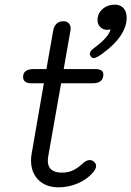

<svg xmlns="http://www.w3.org/2000/svg" viewBox="-20 -793 563 823"><path d="M188 -130Q185 -115 185 -104Q185 -53 246 -53Q270 -53 290 -61.5Q310 -70 333 -91Q350 -107 365 -107Q375 -107 383.5 -99Q392 -91 392 -82Q392 -69 378 -53Q353 -24 313.5 -7Q274 10 232 10Q177 10 145 -21.5Q113 -53 113 -106Q113 -120 116 -136L168 -436H114Q97 -436 88 -443Q79 -450 79 -463Q79 -497 125 -497H179L208 -662Q211 -680 222 -691Q233 -702 252 -702Q266 -702 274.5 -693.5Q283 -685 283 -670L282 -662L253 -497H388Q423 -497 423 -474Q423 -436 377 -436H242ZM365 -563Q365 -574 387 -590Q414 -610 432 -630Q450 -650 454 -667Q444 -665 440 -665Q422 -665 410 -677Q398 -689 398 -707Q398 -735 419.5 -754Q441 -773 472 -773Q496 -773 509.5 -758Q523 -743 523 -717Q523 -679 497 -640Q471 -601 420 -564Q393 -544 382 -544Q374 -544 368 -553Q365 -559 365 -563Z"/></svg>

Font: Kodchasan
Style: Italic
Weight: 400
Italic angle: -10°
Version: Version 1.000; ttfautohint (v1.6)